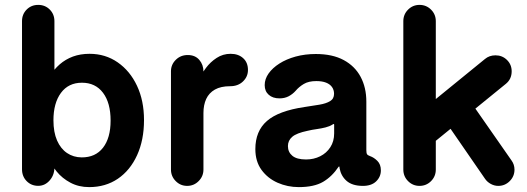

<svg xmlns="http://www.w3.org/2000/svg" viewBox="-20 -750 2154 785"><path d="M344.5 15Q302 15 268.1 -3Q234.2 -21 211.9 -48.5Q189.5 -76 179 -105.5L201.8 -104.2L202.5 -71.5Q204 -37 184.2 -13.6Q164.5 9.8 136.2 9.8Q108 9.8 89 -9.5Q70 -28.8 70 -58V-663.5Q70 -691.8 89 -710.9Q108 -730 136.2 -730Q164.5 -730 183.5 -710.9Q202.5 -691.8 202.5 -663.5V-425.5L181.2 -436.2Q200.5 -466.2 224.1 -486.9Q247.8 -507.5 278.2 -518.8Q308.8 -530 346.2 -530Q410.8 -530 461.1 -495.1Q511.5 -460.2 540.1 -399.4Q568.8 -338.5 568.8 -259Q568.8 -177.5 540.5 -115.5Q512.2 -53.5 461.9 -19.2Q411.5 15 344.5 15ZM313.8 -106.5Q370.2 -106.2 401.2 -146.1Q432.2 -186 432.2 -257Q432.2 -329.5 401.2 -370.6Q370.2 -411.8 315 -411.8Q259.8 -411.8 229.1 -370.1Q198.5 -328.5 198.5 -258.2Q198.5 -209.5 213.2 -175.8Q228 -142 254 -124.4Q280 -106.8 313.8 -106.5Z M745.2 10Q717.8 10 698.4 -9.6Q679 -29.2 679 -56.8V-458.5Q679 -486 698.8 -505.5Q718.5 -525 747.5 -525Q778 -525 794.9 -505.1Q811.8 -485.2 811.8 -457.8V-411.5L792.8 -423.2Q803.5 -447.2 821.8 -471.9Q840 -496.5 865.8 -513.2Q891.5 -530 923 -530Q954.5 -530 974.1 -512.2Q993.8 -494.5 993.8 -464Q993.8 -436.5 973.5 -417Q953.2 -397.5 921 -397.5Q882.8 -397.5 858.6 -383.8Q834.5 -370 823.1 -345.5Q811.8 -321 811.8 -288V-56.8Q811.8 -29.2 792.2 -9.6Q772.8 10 745.2 10Z M1201.8 15Q1155.5 15 1115 -2.9Q1074.5 -20.8 1049.2 -55.4Q1024 -90 1024 -140.5Q1024 -213.8 1071.2 -255.2Q1118.5 -296.8 1225.2 -312.5Q1258.5 -317.5 1285.8 -322Q1313 -326.5 1329.4 -336.4Q1345.8 -346.2 1345.8 -366.5Q1345.8 -382.2 1337.5 -394Q1329.2 -405.8 1313.2 -412.1Q1297.2 -418.5 1273.2 -418.5Q1241.5 -418.5 1221.9 -406.6Q1202.2 -394.8 1188.5 -378.5Q1176.2 -364.8 1159.9 -356.2Q1143.5 -347.8 1122.8 -347.8Q1095.2 -347.8 1078.8 -362.4Q1062.2 -377 1062.2 -402Q1062.2 -427 1078.2 -449.6Q1094.2 -472.2 1122.4 -490.2Q1150.5 -508.2 1188.9 -518.8Q1227.2 -529.2 1271.2 -529.2Q1339.2 -529.2 1385.1 -504.5Q1431 -479.8 1454.4 -435.9Q1477.8 -392 1477.8 -334.5V-136.5Q1477.8 -124.2 1480.6 -119.6Q1483.5 -115 1492.8 -111.8Q1509 -106.2 1523.1 -92Q1537.2 -77.8 1537.2 -53.5Q1537.2 -26.8 1517.4 -8Q1497.5 10.8 1460.8 10Q1419.5 9.2 1397 -10.5Q1374.5 -30.2 1368.5 -61.5L1367.8 -68.8H1364.8Q1337.5 -28 1300.8 -6.5Q1264 15 1201.8 15ZM1231.2 -98Q1262.8 -98 1288.9 -111Q1315 -124 1330.6 -148.1Q1346.2 -172.2 1346.2 -204.5V-240.2Q1346.2 -243 1344.8 -243.1Q1343.2 -243.2 1339.5 -240.8Q1327.5 -233.2 1310.6 -229Q1293.8 -224.8 1275.2 -222.2Q1256.8 -219.8 1237.5 -215.2Q1192.2 -205.8 1174.8 -190.6Q1157.2 -175.5 1157.2 -152.8Q1157.2 -128 1175.4 -113Q1193.5 -98 1231.2 -98Z M1695.2 10Q1667.8 10 1648.4 -9.5Q1629 -29 1629 -56.8V-663.5Q1629 -691.2 1648.4 -710.6Q1667.8 -730 1695.2 -730Q1723 -730 1742.4 -710.6Q1761.8 -691.2 1761.8 -663.5V-56.8Q1761.8 -29 1742.4 -9.5Q1723 10 1695.2 10ZM1712 -304.5 1962.8 -508.8Q1980.5 -523.8 2006 -523.8Q2033.5 -523.8 2052.8 -504.9Q2072 -486 2072 -458.5Q2072 -426.5 2048.2 -407.2L1712 -133.8ZM2017.2 10Q2001.2 10 1986.6 2Q1972 -6 1963.2 -18.8L1793.5 -264.8L1896.2 -345.2L2071 -94.5Q2083.5 -77.5 2083.5 -56.5Q2083.5 -29 2064 -9.5Q2044.5 10 2017.2 10Z"/></svg>

Font: National Park
Style: Regular
Weight: 400
Designer: Andrea Herstowski, Ben Hoepner
Version: Version 1.009